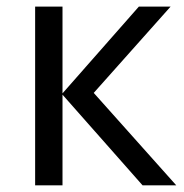

<svg xmlns="http://www.w3.org/2000/svg" viewBox="-20 -556 552 576"><path d="M85.4 -536.1H167.5V-275.9L396.5 -536.1H491.7L261.2 -277.3L508.8 0H407.7L167.5 -272V0H85.4Z"/></svg>

Font: Viking Open Sans
Style: Regular
Weight: 400
Foundry: Ascender Corporation
Version: Version 2.001